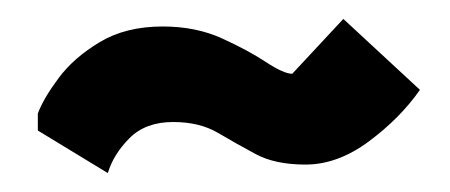

<svg xmlns="http://www.w3.org/2000/svg" viewBox="-20 -717 476 203"><path d="M94 -534 20 -579V-597Q26 -613 42 -634.5Q58 -656 85.5 -672.5Q113 -689 152 -689Q187 -689 214.5 -676.5Q242 -664 261 -651.5Q280 -639 289 -639L343 -697L424 -622Q403 -592 370 -567.5Q337 -543 303 -543Q271 -543 250.5 -554Q230 -565 210.5 -576.5Q191 -588 163 -588Q134 -588 117 -571Q100 -554 94 -534Z"/></svg>

Font: Kreon Light
Style: Regular
Weight: 300
Designer: Julia Petretta
Foundry: Julia Petretta and Eli Heuer
Version: Version 2.002